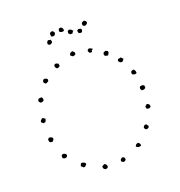

<svg xmlns="http://www.w3.org/2000/svg" viewBox="-159 -1035 1121 1194"><g transform="rotate(-20 401.0 -438.0)"><path d="M391.6 -738.3Q395.5 -733.4 403.3 -728.5Q403.3 -725.6 404.3 -723.1Q405.3 -720.7 405.3 -717.8Q404.3 -710.9 398.4 -709Q392.6 -707 385.7 -706.1Q377 -712.9 375 -714.4Q373 -715.8 371.1 -716.8Q374 -723.6 373.5 -725.1Q373 -726.6 374 -727.5Q382.8 -736.3 386.2 -735.8Q389.6 -735.4 391.6 -738.3ZM516.6 -710.9Q513.7 -700.2 511.7 -702.6Q509.8 -705.1 507.8 -702.1Q509.8 -691.4 502.9 -690.4Q496.1 -689.5 490.2 -691.4Q487.3 -696.3 484.9 -700.7Q482.4 -705.1 484.4 -710.9Q492.2 -716.8 493.2 -717.8Q502.9 -718.8 509.8 -711.9ZM286.1 -693.4Q285.2 -689.5 286.1 -686Q287.1 -682.6 288.1 -678.7Q283.2 -675.8 279.3 -672.4Q275.4 -668.9 266.6 -669.9Q261.7 -675.8 259.8 -676.8Q257.8 -677.7 259.8 -678.7Q253.9 -689.5 256.8 -691.4Q259.8 -693.4 260.7 -698.2Q268.6 -702.1 274.4 -699.2Q280.3 -696.3 286.1 -693.4ZM592.8 -636.7Q585 -638.7 578.6 -639.2Q572.3 -639.6 570.3 -647.5Q568.4 -651.4 569.8 -654.8Q571.3 -658.2 572.3 -663.1Q585 -670.9 590.8 -668Q596.7 -665 600.6 -662.1Q602.5 -652.3 601.6 -651.4Q600.6 -650.4 599.6 -648.4Q594.7 -638.7 594.2 -638.7Q593.8 -638.7 592.8 -636.7ZM171.9 -635.7Q182.6 -632.8 187 -629.4Q191.4 -626 189.5 -619.1Q189.5 -614.3 187 -612.3Q184.6 -610.4 179.7 -608.4Q171.9 -604.5 168.9 -605Q166 -605.5 161.1 -611.3Q158.2 -615.2 157.2 -617.7Q156.2 -620.1 158.2 -625Q160.2 -629.9 166 -634.8ZM675.8 -585.9Q670.9 -576.2 667.5 -573.7Q664.1 -571.3 662.1 -569.3Q657.2 -568.4 654.8 -569.8Q652.3 -571.3 648.4 -570.3Q646.5 -575.2 642.6 -577.1Q638.7 -579.1 638.7 -584Q642.6 -594.7 643.6 -594.2Q644.5 -593.8 646.5 -594.7Q659.2 -596.7 660.6 -597.7Q662.1 -598.6 664.1 -596.7Q667 -593.8 668.9 -590.8Q670.9 -587.9 675.8 -585.9ZM87.9 -515.6Q89.8 -526.4 92.8 -530.3Q105.5 -534.2 108.4 -533.7Q111.3 -533.2 115.2 -533.2Q122.1 -523.4 121.1 -519Q120.1 -514.6 120.1 -509.8Q109.4 -503.9 104.5 -503.9Q99.6 -503.9 95.7 -504.9Q94.7 -508.8 92.3 -510.7Q89.8 -512.7 87.9 -515.6ZM722.7 -475.6Q717.8 -468.8 706.1 -469.7Q701.2 -470.7 698.2 -472.7Q695.3 -474.6 692.4 -476.6Q692.4 -482.4 691.9 -484.9Q691.4 -487.3 692.4 -492.2Q697.3 -495.1 701.2 -498Q705.1 -501 712.9 -499Q721.7 -488.3 721.2 -484.4Q720.7 -480.5 722.7 -475.6ZM91.8 -402.3Q91.8 -377.9 71.3 -377.9Q64.5 -384.8 62.5 -385.3Q60.5 -385.7 59.6 -387.7Q58.6 -390.6 59.6 -393.1Q60.5 -395.5 61.5 -399.4Q69.3 -406.2 71.3 -408.2Q73.2 -410.2 76.2 -410.2Q80.1 -409.2 83.5 -405.8Q86.9 -402.3 91.8 -402.3ZM740.2 -385.7Q741.2 -382.8 741.2 -378.4Q741.2 -374 742.2 -371.1Q735.4 -358.4 715.8 -361.3Q708 -372.1 709 -376Q710 -379.9 711.9 -386.7Q714.8 -388.7 719.7 -388.7Q724.6 -388.7 728.5 -390.6Q733.4 -386.7 740.2 -385.7ZM70.3 -281.2Q73.2 -280.3 76.2 -281.2Q79.1 -282.2 81.1 -281.2Q83 -279.3 86.9 -278.3Q90.8 -277.3 92.8 -275.4Q96.7 -269.5 95.7 -264.6Q89.8 -254.9 88.9 -253.4Q87.9 -252 85.9 -251Q74.2 -250 70.8 -252.4Q67.4 -254.9 65.4 -256.8Q61.5 -271.5 64.5 -273.9Q67.4 -276.4 70.3 -281.2ZM728.5 -264.6Q730.5 -258.8 731.9 -254.9Q733.4 -251 731.4 -246.1Q722.7 -237.3 706.1 -242.2Q704.1 -247.1 702.6 -250.5Q701.2 -253.9 703.1 -261.7Q705.1 -263.7 708.5 -264.6Q711.9 -265.6 712.9 -269.5Q718.8 -271.5 721.2 -268.6Q723.6 -265.6 728.5 -264.6ZM679.7 -139.6Q677.7 -128.9 672.9 -127Q666 -123 660.6 -124Q655.3 -125 653.3 -127Q648.4 -135.7 647.5 -137.7Q650.4 -148.4 657.7 -151.9Q665 -155.3 671.9 -151.4Q671.9 -146.5 674.8 -144.5Q677.7 -142.6 679.7 -139.6ZM113.3 -156.2Q117.2 -154.3 120.6 -155.8Q124 -157.2 126 -156.2Q131.8 -152.3 134.3 -151.4Q136.7 -150.4 138.7 -148.4Q140.6 -141.6 139.6 -138.7Q138.7 -135.7 135.7 -130.9L125 -127Q119.1 -127 116.7 -129.4Q114.3 -131.8 110.4 -129.9Q106.4 -137.7 107.9 -140.6Q109.4 -143.6 107.4 -147.5ZM224.6 -37.1Q221.7 -36.1 218.3 -34.7Q214.8 -33.2 210.9 -35.2Q203.1 -43.9 198.2 -45.9Q199.2 -57.6 207 -65.4Q214.8 -65.4 224.1 -61.5Q233.4 -57.6 233.4 -49.8Q233.4 -44.9 230 -43.5Q226.6 -42 224.6 -37.1ZM593.8 -39.1Q583 -36.1 578.6 -36.1Q574.2 -36.1 572.3 -37.1Q570.3 -38.1 566.9 -40.5Q563.5 -43 560.5 -44.9Q565.4 -55.7 568.4 -57.6Q578.1 -64.5 584 -61.5Q592.8 -53.7 593.8 -48.8Q594.7 -43.9 593.8 -39.1ZM458 19.5Q453.1 15.6 445.3 12.7Q445.3 9.8 444.3 6.8Q443.4 3.9 445.3 -1Q454.1 -9.8 455.1 -10.3Q456.1 -10.7 460 -10.7Q463.9 -10.7 465.3 -8.8Q466.8 -6.8 470.7 -5.9Q472.7 -2.9 473.6 2Q474.6 6.8 472.7 11.7Q467.8 16.6 458 19.5ZM322.3 -1Q327.1 -2 330.1 -4.9Q333 -7.8 337.9 -9.8Q348.6 -7.8 353 2.9Q357.4 13.7 349.6 19.5Q341.8 22.5 341.3 22.9Q340.8 23.4 335.9 22.5Q329.1 20.5 325.2 14.6Q321.3 6.8 322.8 4.4Q324.2 2 322.3 -1ZM382.8 -896.5Q384.8 -891.6 387.2 -886.2Q389.6 -880.9 386.7 -874Q380.9 -872.1 376 -872.1Q366.2 -873 362.8 -875.5Q359.4 -877.9 357.4 -881.8Q358.4 -895.5 363.3 -898.4L374 -900.4ZM523.4 -891.6Q533.2 -887.7 537.1 -882.8Q537.1 -880.9 538.6 -877.4Q540 -874 539.1 -871.1Q529.3 -861.3 525.4 -860.4Q521.5 -859.4 514.6 -860.4Q512.7 -862.3 510.7 -864.3Q508.8 -866.2 506.8 -868.2Q507.8 -873 507.8 -882.8Q517.6 -887.7 523.4 -891.6ZM320.3 -896.5Q327.1 -889.6 329.1 -885.7Q330.1 -878.9 327.6 -875.5Q325.2 -872.1 323.2 -868.2Q311.5 -863.3 301.8 -867.2Q297.9 -881.8 299.3 -885.7Q300.8 -889.6 302.7 -893.6Q307.6 -893.6 310.5 -896Q313.5 -898.4 320.3 -896.5ZM443.4 -854.5Q437.5 -852.5 435.5 -848.1Q433.6 -843.8 430.7 -839.8Q428.7 -841.8 425.3 -840.8Q421.9 -839.8 417 -840.8Q415 -843.8 412.1 -845.2Q409.2 -846.7 407.2 -850.6Q406.2 -853.5 407.7 -856.4Q409.2 -859.4 407.2 -862.3Q410.2 -866.2 413.1 -867.2Q416 -868.2 418 -871.1Q422.9 -870.1 424.3 -867.7Q425.8 -865.2 430.7 -867.2Q438.5 -857.4 439.9 -856.9Q441.4 -856.4 443.4 -854.5ZM491.2 -850.6Q495.1 -845.7 493.7 -837.9Q492.2 -830.1 487.3 -827.1Q484.4 -826.2 477.5 -827.1Q470.7 -828.1 468.8 -831.1Q465.8 -834 465.8 -838.4Q465.8 -842.8 464.8 -847.7Q473.6 -853.5 474.1 -853.5Q474.6 -853.5 474.6 -854.5Q485.4 -852.5 491.2 -850.6ZM289.1 -851.6Q291 -847.7 293 -842.8Q294.9 -837.9 293 -832Q280.3 -820.3 272.5 -823.7Q264.6 -827.1 262.7 -834Q264.6 -841.8 266.1 -845.7Q267.6 -849.6 274.4 -853.5Q279.3 -852.5 281.7 -851.6Q284.2 -850.6 289.1 -851.6Z"/></g></svg>

Font: Codystar
Style: Light
Weight: 300
Version: Version 1.000